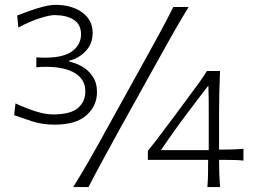

<svg xmlns="http://www.w3.org/2000/svg" viewBox="-20 -761 1032 781"><path d="M202.6 -253.9Q151.4 -253.9 108.9 -268.1Q66.4 -282.2 37.6 -292.5L43 -340.3Q84 -321.3 124.3 -308.3Q164.6 -295.4 198.7 -295.4Q268.6 -296.4 297.9 -322.3Q327.1 -348.1 327.1 -389.2Q327.1 -438 285.2 -463.4Q243.2 -488.8 168.9 -489.3Q158.7 -489.3 148.4 -488.8Q138.2 -488.3 127.9 -487.3V-527.8Q137.7 -526.9 147.7 -526.6Q157.7 -526.4 168 -526.4Q241.2 -527.3 275.4 -554Q309.6 -580.6 309.6 -621.1Q309.6 -661.6 280.3 -680.4Q251 -699.2 201.7 -699.7Q183.6 -699.7 143.1 -687.3Q102.5 -674.8 54.7 -648.9L49.8 -697.8Q69.3 -705.6 96.9 -715.6Q124.5 -725.6 153.8 -733.4Q183.1 -741.2 206.5 -741.2Q272 -741.2 314.5 -710.4Q356.9 -679.7 356.9 -627.4Q356.9 -583 328.4 -553Q299.8 -522.9 262.2 -514.6V-509.8Q287.6 -505.4 313.5 -490.7Q339.4 -476.1 356.9 -450.2Q374.5 -424.3 374.5 -386.2Q374.5 -330.1 331.5 -292Q288.6 -253.9 202.6 -253.9ZM277.8 0Q313 -56.6 344 -110.8Q375 -165 413.6 -235.4L554.7 -490.2Q595.2 -563 625.2 -618.2Q655.3 -673.3 685.1 -732.4H747.1Q710.9 -673.3 679.9 -618.2Q648.9 -563 608.4 -490.2L466.8 -235.4Q428.2 -165 398.7 -110.8Q369.1 -56.6 339.8 0ZM871.1 -110.8Q871.1 -78.6 872.1 -53.5Q873 -28.3 875 0H823.7Q825.7 -28.3 826.2 -53.5Q826.7 -78.6 826.7 -110.8H581.5V-147.5Q595.7 -164.6 614.7 -189.5Q633.8 -214.4 653.8 -241.2Q673.8 -268.1 690.4 -290L754.4 -376.5Q772 -399.9 789.6 -424.3Q807.1 -448.7 821.8 -472.2H875Q873 -429.2 872.1 -387.7Q871.1 -346.2 871.1 -305.2V-152.3Q896 -152.3 923.3 -153.1Q950.7 -153.8 970.2 -155.8V-107.9Q950.7 -109.9 923.3 -110.4Q896 -110.8 871.1 -110.8ZM634.8 -150.4H829.1V-299.3Q829.1 -327.6 828.9 -356.2Q828.6 -384.8 827.6 -413.1L781.2 -352.5Q742.7 -302.2 705.6 -251.5Q668.5 -200.7 634.8 -150.4Z"/></svg>

Font: Pinar-DS3-FD Light
Style: Regular
Weight: 300
Designer: Amin Abedi
Version: Version 3.000